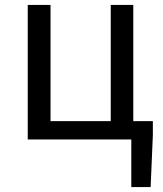

<svg xmlns="http://www.w3.org/2000/svg" viewBox="-20 -563 659 775"><path d="M510 192H588L597 -17V-74H518V-543H427V-74H184V-543H92V0H510Z"/></svg>

Font: Noto Sans Mono CJK HK
Style: Regular
Weight: 400
Designer: Ryoko NISHIZUKA 西塚涼子 (kana, bopomofo & ideographs); Paul D. Hunt (Latin, Greek & Cyrillic); Sandoll Communications 산돌커뮤니
Foundry: Adobe
Version: Version 2.004;hotconv 1.0.118;makeotfexe 2.5.65603